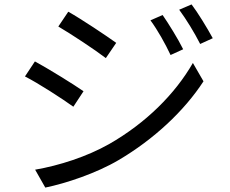

<svg xmlns="http://www.w3.org/2000/svg" viewBox="-20 -814 1040 869"><path d="M716 -746 661 -722C694 -677 727 -618 752 -565L809 -591C786 -638 741 -710 716 -746ZM847 -794 791 -770C824 -725 859 -668 886 -615L943 -641C918 -687 874 -759 847 -794ZM289 -761 244 -694C302 -660 411 -588 459 -551L506 -620C463 -651 348 -728 289 -761ZM139 -46 185 35C278 16 416 -30 516 -89C676 -183 814 -312 901 -446L853 -529C772 -388 640 -257 474 -162C373 -105 249 -65 139 -46ZM138 -536 93 -468C154 -437 262 -367 312 -331L358 -401C314 -432 197 -504 138 -536Z"/></svg>

Font: Source Han Sans KR Regular
Style: Regular
Weight: 400
Designer: Ryoko NISHIZUKA (kana & ideographs); Paul D. Hunt (Latin, Greek & Cyrillic); Wenlong ZHANG (bopomofo); Sandoll Communica
Foundry: Adobe Systems Incorporated
Version: Version 1.004;PS 1.004;hotconv 1.0.82;makeotf.lib2.5.63406